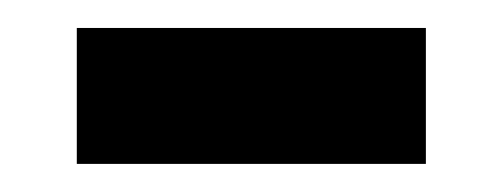

<svg xmlns="http://www.w3.org/2000/svg" viewBox="-20 -337 362 138"><path d="M35.2 -219.2V-316.9H286.1V-219.2Z"/></svg>

Font: f1_46825          
Style: Regular
Weight: 600
Foundry: Ascender Corporation
Version: Version 1.10